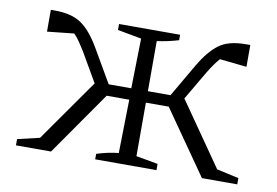

<svg xmlns="http://www.w3.org/2000/svg" viewBox="-62 -629 1051 728"><g transform="rotate(10 463.5 -264.5)"><path d="M173 0H38V-24L123 -44L291 -283L225 -397Q215 -413 204.5 -428.5Q194 -444 182 -456L79 -445V-529Q90 -529 95 -529Q159 -529 196.5 -503.5Q234 -478 269 -418L344 -289H431L435 -481L343 -498V-521H578V-500Q558 -494 537.5 -489.5Q517 -485 495 -482V-289H582L657 -418Q690 -474 726.5 -501.5Q763 -529 831 -529Q837 -529 847 -529V-445L743 -456Q724 -435 701 -397L636 -286L805 -43L890 -24V0H754L583 -245H495V-39L579 -24V0H343V-21Q386 -35 427 -39L431 -245H344Z"/></g></svg>

Font: Piazzolla SC Light
Style: Regular
Weight: 300
Designer: Juan Pablo del Peral
Foundry: Huerta Tipografica
Version: Version 1.330